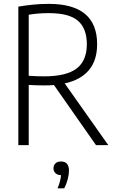

<svg xmlns="http://www.w3.org/2000/svg" viewBox="-20 -768 611 1016"><path d="M77 0V-733Q113 -739 152 -743.2Q191 -747.5 238.5 -747.5Q494 -747.5 494 -534Q494 -365 322.5 -326.5L553 0H488L265.5 -318Q241.5 -316 215 -316Q187.5 -316 168.5 -316.8Q149.5 -317.5 132 -318.5V0ZM212.5 -364Q331.5 -364 385.5 -405.5Q439.5 -447 439.5 -534Q439.5 -617 392.8 -657.8Q346 -698.5 239.5 -698.5Q208.5 -698.5 183.5 -696.5Q158.5 -694.5 132 -690V-367Q156 -365.5 173.5 -364.8Q191 -364 212.5 -364ZM284.5 228.5Q293.5 207.5 297.5 190.8Q301.5 174 303 159Q284.5 158.5 273.8 148.5Q263 138.5 263 122.5Q263 106.5 273.5 96.5Q284 86.5 302.5 86.5Q345 86.5 345 135.5Q345 155 338.5 180.2Q332 205.5 320 228.5Z"/></svg>

Font: Encode Sans Condensed Light
Style: Regular
Weight: 300
Width: 3
Designer: Multiple Designers
Foundry: Impallari Type
Version: Version 3.000; ttfautohint (v1.8.3) -l 8 -r 50 -G 200 -x 14 